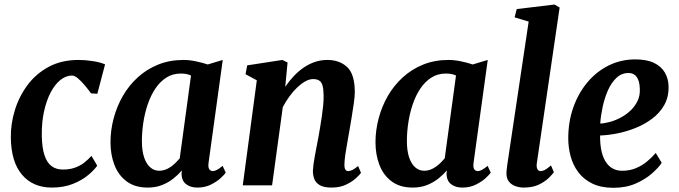

<svg xmlns="http://www.w3.org/2000/svg" viewBox="-20 -838 3068 868"><path d="M214 10Q129 10 79.5 -48.2Q30 -106.5 29 -216.5Q28 -277 46.8 -338.8Q65.5 -400.5 103.5 -452.2Q141.5 -504 199.5 -535.5Q257.5 -567 335 -567Q364 -567 398 -562Q432 -557 455 -547L420 -414L391.5 -416Q380 -432 364.5 -450.8Q349 -469.5 333.2 -483Q317.5 -496.5 305.5 -496.5Q278.5 -496.5 253.5 -476.8Q228.5 -457 209.2 -420.5Q190 -384 179 -334Q168 -284 169 -223.5Q170 -170 181 -136.5Q192 -103 212.8 -87.2Q233.5 -71.5 264 -71.5Q295 -71.5 318.2 -79.8Q341.5 -88 359.8 -102Q378 -116 393.5 -133.5L419.5 -89Q406.5 -70 379 -46.8Q351.5 -23.5 310 -6.8Q268.5 10 214 10Z M923 -103Q920 -81.5 926 -73Q932 -64.5 942 -64.5Q950 -64.5 960.2 -69.8Q970.5 -75 986.5 -88L1000.5 -57.5Q995.5 -49.5 978 -33.2Q960.5 -17 933.5 -3.5Q906.5 10 872 10Q841.5 10 821.8 -5Q802 -20 800.5 -51L802.5 -67.5Q786 -48.5 763.8 -30.8Q741.5 -13 712.8 -1.5Q684 10 648 10Q590 10 552.8 -17.8Q515.5 -45.5 497.5 -92Q479.5 -138.5 479.5 -195Q479.5 -249 493.8 -302.8Q508 -356.5 535.2 -404Q562.5 -451.5 602.8 -488.2Q643 -525 695 -546Q747 -567 810 -567Q836.5 -567 867 -560.5Q897.5 -554 919 -546.5L987 -567ZM843.5 -496.5Q833.5 -501.5 821.8 -503.5Q810 -505.5 797.5 -505.5Q760.5 -505.5 732 -487.2Q703.5 -469 682.5 -437.8Q661.5 -406.5 648 -366.8Q634.5 -327 628 -284.2Q621.5 -241.5 621.5 -200.5Q621.5 -157.5 631.2 -127.5Q641 -97.5 658.8 -81.8Q676.5 -66 700 -66Q714.5 -66 727.8 -71Q741 -76 752.5 -84.2Q764 -92.5 774 -102.2Q784 -112 792.5 -122Z M1269.5 -445.5Q1287 -471.5 1308 -493.8Q1329 -516 1353 -532.5Q1377 -549 1403.8 -558Q1430.5 -567 1460 -567Q1515 -567 1549.5 -534.8Q1584 -502.5 1584 -421Q1584 -403.5 1579.8 -372.5Q1575.5 -341.5 1569.8 -307.8Q1564 -274 1559.5 -247Q1555.5 -222 1550.2 -194Q1545 -166 1541.2 -140Q1537.5 -114 1537 -94Q1537 -76.5 1542 -70.5Q1547 -64.5 1553.5 -64.5Q1562.5 -64.5 1572.8 -69.5Q1583 -74.5 1599 -87.5L1612 -56.5Q1607.5 -49.5 1590.5 -33.5Q1573.5 -17.5 1545.5 -3.8Q1517.5 10 1479 10Q1444 10 1425.8 -0.8Q1407.5 -11.5 1401 -28.5Q1394.5 -45.5 1394.5 -65Q1395 -77.5 1397.2 -95.2Q1399.5 -113 1403.5 -133.8Q1407.5 -154.5 1411.5 -176.2Q1415.5 -198 1419.5 -218Q1423 -238.5 1427.2 -262.5Q1431.5 -286.5 1435 -311.8Q1438.5 -337 1441 -361.2Q1443.5 -385.5 1443 -407Q1442.5 -436.5 1437.8 -452.2Q1433 -468 1422.5 -474.2Q1412 -480.5 1395.5 -480.5Q1378.5 -480.5 1360.2 -470.2Q1342 -460 1323.8 -442.8Q1305.5 -425.5 1288.8 -402.5Q1272 -379.5 1258.5 -354L1210 0H1077.5L1141 -475L1090 -502.5L1097.5 -542.5L1256.5 -567L1280 -555.5Z M2121 -103Q2118 -81.5 2124 -73Q2130 -64.5 2140 -64.5Q2148 -64.5 2158.2 -69.8Q2168.5 -75 2184.5 -88L2198.5 -57.5Q2193.5 -49.5 2176 -33.2Q2158.5 -17 2131.5 -3.5Q2104.5 10 2070 10Q2039.5 10 2019.8 -5Q2000 -20 1998.5 -51L2000.5 -67.5Q1984 -48.5 1961.8 -30.8Q1939.5 -13 1910.8 -1.5Q1882 10 1846 10Q1788 10 1750.8 -17.8Q1713.5 -45.5 1695.5 -92Q1677.5 -138.5 1677.5 -195Q1677.5 -249 1691.8 -302.8Q1706 -356.5 1733.2 -404Q1760.5 -451.5 1800.8 -488.2Q1841 -525 1893 -546Q1945 -567 2008 -567Q2034.5 -567 2065 -560.5Q2095.5 -554 2117 -546.5L2185 -567ZM2041.5 -496.5Q2031.5 -501.5 2019.8 -503.5Q2008 -505.5 1995.5 -505.5Q1958.5 -505.5 1930 -487.2Q1901.5 -469 1880.5 -437.8Q1859.5 -406.5 1846 -366.8Q1832.5 -327 1826 -284.2Q1819.5 -241.5 1819.5 -200.5Q1819.5 -157.5 1829.2 -127.5Q1839 -97.5 1856.8 -81.8Q1874.5 -66 1898 -66Q1912.5 -66 1925.8 -71Q1939 -76 1950.5 -84.2Q1962 -92.5 1972 -102.2Q1982 -112 1990.5 -122Z M2407 -101Q2404.5 -84 2409 -74.2Q2413.5 -64.5 2424 -64.5Q2432 -64.5 2442 -69.2Q2452 -74 2471 -90L2484 -59.5Q2479 -52 2462.5 -35.2Q2446 -18.5 2417.8 -4.2Q2389.5 10 2347.5 10Q2329 10 2310.8 3.8Q2292.5 -2.5 2281 -16.8Q2269.5 -31 2269.5 -54.5Q2269.5 -59.5 2270.2 -66.5Q2271 -73.5 2271.8 -80.2Q2272.5 -87 2273 -91L2370 -740.5L2306.5 -759.5L2316 -797L2487 -817.5L2510 -804Z M2971.5 -102Q2958 -81 2928.2 -54.5Q2898.5 -28 2854.5 -8.5Q2810.5 11 2753 11Q2697 11 2658 -8Q2619 -27 2594.8 -59Q2570.5 -91 2559.8 -131Q2549 -171 2549 -212.5Q2549 -288 2572 -352.8Q2595 -417.5 2636 -466.2Q2677 -515 2732.2 -542.2Q2787.5 -569.5 2852 -569.5Q2904 -569.5 2937 -553.5Q2970 -537.5 2986 -509.5Q3002 -481.5 3002.5 -447.5Q3003.5 -399.5 2983 -363.2Q2962.5 -327 2928 -301.2Q2893.5 -275.5 2852 -259Q2810.5 -242.5 2769 -234.5Q2727.5 -226.5 2693 -225.5Q2692.5 -190.5 2698 -161.2Q2703.5 -132 2715.8 -110.8Q2728 -89.5 2747.2 -77.8Q2766.5 -66 2792.5 -66Q2827 -66 2855 -77.8Q2883 -89.5 2905.2 -108Q2927.5 -126.5 2944.5 -146.5ZM2822 -508Q2790 -508 2766.8 -486Q2743.5 -464 2728.2 -429.2Q2713 -394.5 2704.5 -355Q2696 -315.5 2693.5 -279.5Q2715 -280.5 2739.8 -287.5Q2764.5 -294.5 2788.2 -307.5Q2812 -320.5 2831.5 -339.2Q2851 -358 2862.5 -382.2Q2874 -406.5 2872.5 -436.5Q2871.5 -472 2858.5 -490Q2845.5 -508 2822 -508Z"/></svg>

Font: Merriweather 20pt
Style: Bold Italic
Weight: 700
Italic angle: -7.8°
Version: Version 2.101